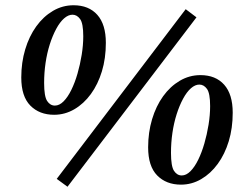

<svg xmlns="http://www.w3.org/2000/svg" viewBox="-20 -694 948 731"><path d="M186 -257Q130 -257 95.5 -292Q61 -327 61 -399Q61 -456 76 -506Q91 -556 118 -593.5Q145 -631 181.5 -652.5Q218 -674 260 -674Q318 -674 350.5 -637.5Q383 -601 383 -531Q383 -472 368 -422.5Q353 -373 326 -336Q299 -299 263 -278Q227 -257 186 -257ZM189 -292Q206 -292 222 -308Q238 -324 251.5 -351.5Q265 -379 275 -413.5Q285 -448 291 -485Q297 -522 297 -556Q297 -605 285 -621.5Q273 -638 256 -638Q240 -638 224 -624Q208 -610 194 -584Q180 -558 169.5 -525Q159 -492 153.5 -454.5Q148 -417 148 -378Q148 -327 159.5 -309.5Q171 -292 189 -292ZM237 17 196 -13 687 -659 728 -628ZM669 9Q613 9 578.5 -26Q544 -61 544 -133Q544 -190 559 -240Q574 -290 601 -327.5Q628 -365 664.5 -386.5Q701 -408 743 -408Q801 -408 833.5 -371.5Q866 -335 866 -265Q866 -206 851 -156.5Q836 -107 809 -70Q782 -33 746 -12Q710 9 669 9ZM672 -26Q689 -26 705 -42Q721 -58 734.5 -85.5Q748 -113 758 -147.5Q768 -182 774 -219Q780 -256 780 -290Q780 -339 768 -355.5Q756 -372 739 -372Q723 -372 707 -358Q691 -344 677 -318Q663 -292 652.5 -259Q642 -226 636.5 -188.5Q631 -151 631 -112Q631 -61 642.5 -43.5Q654 -26 672 -26Z"/></svg>

Font: Source Serif 4 18pt SemiBold
Style: Italic
Weight: 600
Italic angle: -12°
Designer: Frank Grießhammer
Foundry: Adobe Systems Incorporated
Version: Version 4.004;hotconv 1.0.116;makeotfexe 2.5.65601